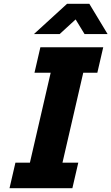

<svg xmlns="http://www.w3.org/2000/svg" viewBox="-20 -988 585 1008"><path d="M192 -740H522L491 -606H417L308 -134H391L360 0H30L61 -134H137L246 -606H161ZM158 -809 332 -968H449L545 -809H424L377 -886L293 -809Z"/></svg>

Font: Arvo
Style: Bold Italic
Weight: 700
Italic angle: -13°
Designer: Anton Koovit (Cyrillic Expansion: Cyreal)
Foundry: Anton Koovit, Yassin Baggar
Version: Version 3.000